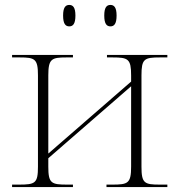

<svg xmlns="http://www.w3.org/2000/svg" viewBox="-20 -759 728 779"><path d="M428 -652C443 -652 453 -662 453 -696C453 -729 443 -739 428 -739C413 -739 403 -729 403 -696C403 -662 413 -652 428 -652ZM261 -652C276 -652 286 -662 286 -696C286 -729 276 -739 261 -739C246 -739 236 -729 236 -696C236 -662 246 -652 261 -652ZM29 0H276V-10H253C188 -10 176 -15 176 -83V-117L512 -409V-83C512 -15 499 -10 436 -10H412V0H659V-10H629C566 -10 554 -15 554 -83V-453C554 -520 565 -526 629 -526H659V-536H414V-526H437C500 -526 512 -520 512 -453V-428L176 -136V-453C176 -520 189 -526 249 -526H276V-536H29V-526H60C122 -526 134 -520 134 -453V-83C134 -15 123 -10 56 -10H29Z"/></svg>

Font: Noto Serif Display ExtraLight
Style: Regular
Weight: 200
Designer: Monotype Design Team
Foundry: Monotype Imaging Inc.
Version: Version 2.009